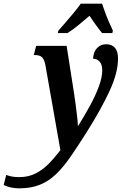

<svg xmlns="http://www.w3.org/2000/svg" viewBox="-165 -786 670 1046"><path d="M-60 240Q-107 240 -145 222L-131 167Q-122 171 -104 175Q-86 179 -61 179Q-11 179 28 159.5Q67 140 100 106.5Q133 73 164 32L82 -433Q76 -463 63.5 -474.5Q51 -486 27 -486H19L32 -536H198L239 -274Q243 -248 247.5 -213.5Q252 -179 255.5 -148.5Q259 -118 259 -102H262Q297 -158 326.5 -212.5Q356 -267 374 -316Q392 -365 392 -403Q392 -434 378 -450Q364 -466 342 -466Q344 -504 364 -524.5Q384 -545 412 -545Q478 -545 478 -467Q478 -390 432 -290.5Q386 -191 306 -64Q258 12 218.5 69Q179 126 139 164Q99 202 51 221Q3 240 -60 240ZM153 -619Q170 -638 192 -663.5Q214 -689 236.5 -716Q259 -743 275 -766H391Q398 -745 408 -717.5Q418 -690 429.5 -664Q441 -638 450 -619L447 -606H391Q377 -623 357 -650.5Q337 -678 323 -700Q290 -672 261.5 -648.5Q233 -625 203 -606H150Z"/></svg>

Font: Noto Serif ExtraCondensed
Style: Bold Italic
Weight: 700
Width: 2
Italic angle: -12°
Designer: Monotype Design Team
Foundry: Monotype Imaging Inc.
Version: Version 2.013; ttfautohint (v1.8.4.7-5d5b)